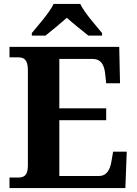

<svg xmlns="http://www.w3.org/2000/svg" viewBox="-20 -951 693 971"><path d="M141 -784V-771H210C238 -793 288 -834 318 -861C348 -834 399 -793 427 -771H496V-784C465 -822 407 -886 386 -931H251C230 -886 172 -822 141 -784ZM28 0H614L621 -184H552L544 -137C537 -93 520 -61 480 -61H280V-343H517V-403H280V-653H448C489 -653 507 -626 512 -577L517 -530H587L583 -714H28V-661H70C99 -661 121 -653 121 -596V-113C121 -60 98 -53 70 -53H28Z"/></svg>

Font: Noto Serif NP Hmong
Style: Bold
Weight: 700
Designer: Dalton Maag Ltd
Foundry: Dalton Maag Ltd
Version: Version 1.001